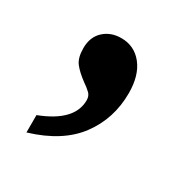

<svg xmlns="http://www.w3.org/2000/svg" viewBox="-83 -207 417 431"><g transform="rotate(30 125.5 9.0)"><path d="M37 109Q118 78 118 24Q118 13 111.5 6.5Q105 0 92 -9Q73 -23 63 -36Q53 -49 53 -74Q53 -103 71 -119.5Q89 -136 116 -136Q150 -136 171 -109.5Q192 -83 192 -37Q192 29 154.5 79.5Q117 130 37 154Z"/></g></svg>

Font: Noto Serif NarrowSemiBold
Style: Regular
Weight: 600
Width: 4
Designer: Monotype Design Team
Foundry: Monotype Imaging Inc.
Version: Version 1.001